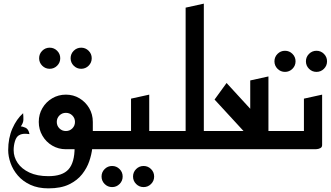

<svg xmlns="http://www.w3.org/2000/svg" viewBox="-20 -820 1817 1055"><path d="M426 -442Q402 -442 385 -459Q368 -476 368 -500Q368 -524 385 -541Q402 -558 426 -558Q450 -558 467 -541Q484 -524 484 -500Q484 -476 467 -459Q450 -442 426 -442ZM253 -442Q229 -442 212 -459Q195 -476 195 -500Q195 -524 212 -541Q229 -558 253 -558Q277 -558 294 -541Q311 -524 311 -500Q311 -476 294 -459Q277 -442 253 -442Z M342 0V-100H620V0ZM246 215Q189 215 147 195.5Q105 176 78 144.5Q51 113 38 76Q25 39 25 5Q25 -61 48 -113.5Q71 -166 107 -198Q109 -179 108.5 -161.5Q108 -144 94 -125Q102 -126 119.5 -118.5Q137 -111 142 -83Q121 -86 107.5 -84.5Q94 -83 83 -76Q69 -67 62 -43.5Q55 -20 55 5Q55 43 77 75.5Q99 108 141.5 128Q184 148 246 148Q323 148 356.5 110.5Q390 73 390 -10V-78L490 -150V-50Q490 -34 486.5 -2.5Q483 29 470.5 66Q458 103 431.5 137Q405 171 360 193Q315 215 246 215ZM342 0Q301 0 267 -20Q233 -40 213 -74.5Q193 -109 193 -150Q193 -192 213 -226Q233 -260 267 -280Q301 -300 342 -300Q383 -300 416.5 -280Q450 -260 470 -226Q490 -192 490 -150Q490 -109 470 -74.5Q450 -40 416.5 -20Q383 0 342 0ZM342 -100Q363 -100 377.5 -114.5Q392 -129 392 -150Q392 -171 377.5 -185.5Q363 -200 342 -200Q321 -200 306.5 -185.5Q292 -171 292 -150Q292 -129 306.5 -114.5Q321 -100 342 -100Z M769 208Q745 208 728 191Q711 174 711 150Q711 126 728 109Q745 92 769 92Q793 92 810 109Q827 126 827 150Q827 174 810 191Q793 208 769 208ZM596 208Q572 208 555 191Q538 174 538 150Q538 126 555 109Q572 92 596 92Q620 92 637 109Q654 126 654 150Q654 174 637 191Q620 208 596 208Z M700 0V-100H920V0ZM580 0V-100H700V-278L800 -300V-23Q800 -11 790 -6Q780 -1 770 -0.5Q760 0 760 0Z M1000 0V-100H1220V0ZM880 0V-100H1000V-778L1100 -800V-23Q1100 -11 1090 -6Q1080 -1 1070 -0.5Q1060 0 1060 0Z M1180 0V-100H1570V0ZM1368 -46 1159 -273 1225 -364 1448 -121ZM1355 -50V-378L1455 -400V-50Z M1719 -425Q1695 -425 1678 -442Q1661 -459 1661 -483Q1661 -507 1678 -524Q1695 -541 1719 -541Q1743 -541 1760 -524Q1777 -507 1777 -483Q1777 -459 1760 -442Q1743 -425 1719 -425ZM1546 -425Q1522 -425 1505 -442Q1488 -459 1488 -483Q1488 -507 1505 -524Q1522 -541 1546 -541Q1570 -541 1587 -524Q1604 -507 1604 -483Q1604 -459 1587 -442Q1570 -425 1546 -425Z M1530 0V-100H1650V-278L1750 -300V-23Q1750 -11 1740 -6Q1730 -1 1720 -0.5Q1710 0 1710 0Z"/></svg>

Font: Reem Kufi
Style: Regular
Weight: 400
Designer: Khaled Hosny
Version: Version 1.6